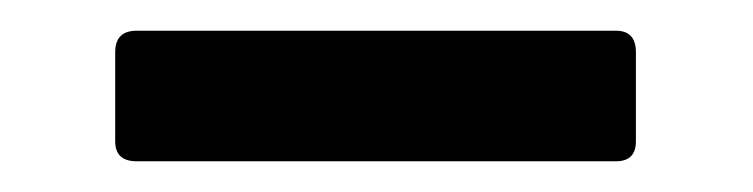

<svg xmlns="http://www.w3.org/2000/svg" viewBox="-20 -295 490 125"><path d="M55 -261Q55 -275 69 -275H381Q394 -275 394 -261V-203Q394 -190 381 -190H69Q55 -190 55 -203Z"/></svg>

Font: Young Serif Light
Style: Regular
Weight: 300
Designer: Bastien Sozeau
Foundry: NBR — Bastien Sozeau
Version: Version 5.001